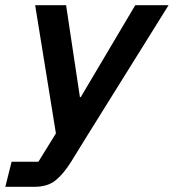

<svg xmlns="http://www.w3.org/2000/svg" viewBox="-68 -520 669 740"><path d="M-47.5 200 -23.3 103.3H80L147.5 -5.8L67.5 -500H186.7L240 -145.8H243.3L453.3 -500H581.7L270 0L206.7 102.5Q176.7 150.8 145.8 175.4Q115 200 65 200Z"/></svg>

Font: Funnel Sans SemiBold
Style: Italic
Weight: 600
Italic angle: -14.036°
Designer: NORD ID, Kristian Moeller
Foundry: Dicotype
Version: Version 1.000